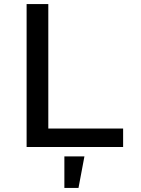

<svg xmlns="http://www.w3.org/2000/svg" viewBox="-20 -718 690 938"><path d="M110 0V-698H216V-90H581.5V0ZM294.5 200V46H392.5L363.5 200Z"/></svg>

Font: Azeret Mono Thin
Style: Regular
Weight: 100
Designer: Martin Vácha
Foundry: Displaay
Version: Version 1.002